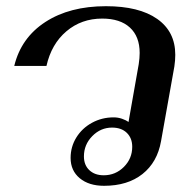

<svg xmlns="http://www.w3.org/2000/svg" viewBox="-20 -590 626 620"><path d="M208 -80Q208 -116 226.5 -146Q245 -176 277 -193.5Q309 -211 347 -211Q361 -211 374 -206.5Q387 -202 395 -196L428 -383Q431 -403 431 -419Q431 -472 399.5 -501Q368 -530 310 -530Q243 -530 194.5 -489Q146 -448 130 -377H26Q48 -468 126.5 -519Q205 -570 322 -570Q429 -570 487.5 -529Q546 -488 546 -413Q546 -395 543 -375L500 -134Q488 -66 440 -28Q392 10 316 10Q267 10 237.5 -14.5Q208 -39 208 -80ZM407 -116Q407 -144 389.5 -161Q372 -178 342 -178Q305 -178 278 -150.5Q251 -123 251 -85Q251 -57 268.5 -40.5Q286 -24 315 -24Q353 -24 380 -51Q407 -78 407 -116Z"/></svg>

Font: Fahkwang Medium
Style: Italic
Weight: 500
Italic angle: -10°
Version: Version 1.000; ttfautohint (v1.6)